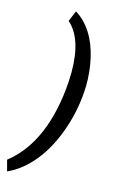

<svg xmlns="http://www.w3.org/2000/svg" viewBox="-203 -855 699 1140"><g transform="rotate(15 146.5 -284.5)"><path d="M-34.7 227.1 -52.7 159.7Q50.8 79.1 109.4 -57.4Q168 -193.8 180.7 -380.9L182.6 -441.4Q182.6 -647 86.9 -731L114.7 -796.4Q170.9 -762.2 210.7 -700.4Q250.5 -638.7 269.8 -553.7Q289.1 -468.8 287.1 -380.4Q282.7 -244.1 239 -116.5Q195.3 11.2 124.5 99.4Q53.7 187.5 -34.7 227.1Z"/></g></svg>

Font: TypoPRO Roboto
Style: Italic
Weight: 500
Italic angle: -12°
Designer: Google
Version: Version 2.136; 2016